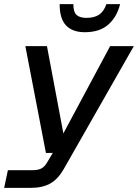

<svg xmlns="http://www.w3.org/2000/svg" viewBox="-27 -754 664 924"><path d="M-7 150 11 65H129Q157 65 172.5 56.5Q188 48 199 29L227 -18H194L95 -532H199L278 -112L503 -532H617L279 61Q252 108 215 129Q178 150 122 150ZM381 -599Q322 -599 291 -631.5Q260 -664 260 -734H326Q326 -696 341.5 -682Q357 -668 389 -668Q427 -668 450 -683.5Q473 -699 485 -734H551Q535 -671 493.5 -635Q452 -599 381 -599Z"/></svg>

Font: Geist Mono Medium
Style: Italic
Weight: 500
Italic angle: -12°
Monospace: yes
Designer: Basement.studio, Andrés Briganti, Mateo Zaragoza
Foundry: Basement.studio, Vercel, Andrés Briganti, Guido Ferreyra, Mateo Zaragoza
Version: Version 1.500; ttfautohint (v1.8.4.7-5d5b)